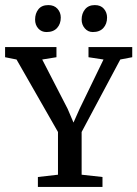

<svg xmlns="http://www.w3.org/2000/svg" viewBox="-32 -735 540 755"><path d="M151 -609Q131 -609 118.5 -623Q106 -637 106 -658Q106 -682 119 -698.5Q132 -715 158 -715Q181 -715 194 -700.5Q207 -686 207 -666Q207 -641 192.5 -625Q178 -609 151 -609ZM333 -609Q314 -609 301.5 -623.5Q289 -638 289 -658Q289 -682 302.5 -698.5Q316 -715 341 -715Q364 -715 376.5 -700.5Q389 -686 389 -666Q389 -641 374.5 -625Q360 -609 333 -609ZM117 0V-39L196 -48V-216L33 -501L-12 -510V-550H190V-510L134 -501L234 -307L257 -253L281 -307L375 -501L316 -510V-550H488V-510L441 -501L289 -216V-48L371 -39V0Z"/></svg>

Font: Aikya Medium
Style: Regular
Weight: 500
Designer: Neelakash Kshetrimayum (Latin subset based on Merriweather by Eben Sorkin)
Foundry: Brand New Type
Version: Version 1.00 b005